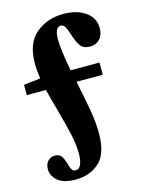

<svg xmlns="http://www.w3.org/2000/svg" viewBox="-125 -824 744 988"><g transform="rotate(-15 247.0 -330.0)"><path d="M81 -57Q104 -57 114.5 -42.5Q125 -28 133 0Q139 22 145.5 33Q152 44 166 44Q184 44 193.5 23Q203 2 203 -36Q203 -82 191.5 -135Q180 -188 155 -279Q133 -357 124 -395H22V-450L111 -460Q104 -509 104 -539Q104 -649 164.5 -699.5Q225 -750 312 -750Q382 -750 428 -718Q474 -686 474 -631Q474 -595 454 -573.5Q434 -552 402 -552Q366 -552 350.5 -574.5Q335 -597 322 -639Q313 -668 305 -681.5Q297 -695 282 -695Q251 -695 251 -628Q251 -577 273 -460H427V-395H287Q308 -296 319 -230Q330 -164 330 -110Q330 -1 280 44.5Q230 90 154 90Q90 90 59 64Q28 38 28 1Q28 -25 43 -41Q58 -57 81 -57Z"/></g></svg>

Font: Minipax
Style: Bold
Weight: 700
Designer: Raphaël Ronot, Igor Stepanchenko (Cyrillic)
Foundry: steppetype
Version: Version 1.002